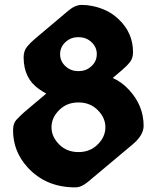

<svg xmlns="http://www.w3.org/2000/svg" viewBox="-20 -768 650 797"><path d="M357.9 -491.7Q381.8 -512.7 381.8 -543.5Q381.8 -573.7 357.9 -594.7Q336.4 -613.8 305.7 -613.8Q274.9 -613.8 253.4 -594.7Q229.5 -573.7 229.5 -543Q229.5 -512.7 253.4 -491.7Q274.9 -472.7 305.7 -472.7Q336.4 -472.7 357.9 -491.7ZM225.6 -168.5Q257.3 -136.7 305.7 -136.7Q354 -136.7 385.7 -168.5Q417.5 -200.2 417.5 -239.7Q417.5 -279.3 385.7 -311Q354 -342.8 305.7 -342.8Q257.3 -342.8 225.6 -311Q193.8 -279.3 193.8 -239.7Q193.8 -200.2 225.6 -168.5ZM292.5 9.8Q169.9 9.8 94.2 -73.7Q34.2 -139.6 34.2 -227.1Q34.2 -256.3 47.9 -270.5Q69.3 -293 81.5 -303.2L171.9 -379.4Q153.3 -390.1 141.1 -398.9Q78.1 -442.9 78.1 -530.3Q78.1 -556.6 92.8 -574.7Q105.5 -590.3 124.5 -606.4L264.2 -724.1Q292 -747.6 319.3 -747.6Q341.8 -747.6 362.3 -743.2Q428.2 -730.5 472.2 -688.5Q532.2 -631.8 532.2 -551.8Q532.2 -527.3 520.5 -511.7Q507.8 -495.1 485.4 -476.1L447.8 -444.3Q484.4 -428.7 515.6 -395Q576.2 -329.6 576.2 -245.6Q576.2 -206.5 529.3 -167.5L345.2 -13.2Q317.9 9.8 292.5 9.8Z"/></svg>

Font: Gothica
Style: Bold
Weight: 700
Designer: Wojciech Kalinowski "wmk69" (wmk69@o2.pl)
Foundry: Wojciech Kalinowski "wmk69" (wmk69@o2.pl)
Version: Version 2.1.0; 2021-05-14